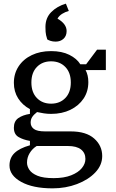

<svg xmlns="http://www.w3.org/2000/svg" viewBox="-20 -800 636 1052"><path d="M260 -232Q308 -232 338 -263Q368 -294 368 -348Q368 -402 338 -433Q308 -464 260 -464Q212 -464 182 -433Q152 -402 152 -348Q152 -294 182 -263Q212 -232 260 -232ZM260 -176Q239 -176 220 -179Q201 -182 183 -186Q165 -172 156.5 -159Q148 -146 148 -128Q148 -107 165.5 -93.5Q183 -80 228 -80H368Q452 -80 496 -41Q540 -2 540 55Q540 105 502 145Q464 185 402 208.5Q340 232 268 232Q160 232 96 196.5Q32 161 32 107Q32 65 59.5 38.5Q87 12 144 -4V-28Q108 -34 82 -49Q56 -64 56 -100Q56 -136 80.5 -153Q105 -170 144 -176V-202Q103 -224 79.5 -261Q56 -298 56 -346Q56 -397 82 -436.5Q108 -476 154 -498Q200 -520 260 -520Q319 -520 360 -499.5Q401 -479 420 -448H452L512 -528H560V-416H449Q464 -388 464 -350Q464 -299 438 -260Q412 -221 366 -198.5Q320 -176 260 -176ZM128 91Q128 111 141 130.5Q154 150 185.5 163Q217 176 274 176Q331 176 370 160.5Q409 145 428.5 121Q448 97 448 71Q448 38 424 19Q400 0 352 0H181Q157 15 142.5 39Q128 63 128 91ZM229 -652Q229 -702 261 -734Q293 -766 341 -780L357 -740Q338 -735 321 -724.5Q304 -714 295 -698Q345 -669 345 -630Q345 -603 328 -587.5Q311 -572 285 -572Q269 -572 257 -576Q245 -580 239 -584Q236 -593 232.5 -607.5Q229 -622 229 -652Z"/></svg>

Font: Source Serif 4 Caption
Style: Regular
Weight: 400
Designer: Frank Grießhammer
Foundry: Adobe Systems Incorporated
Version: Version 4.004;hotconv 1.0.117;makeotfexe 2.5.65602